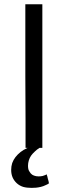

<svg xmlns="http://www.w3.org/2000/svg" viewBox="-20 -704 324 914"><path d="M101.6 0Q103.5 0 111.3 0Q91.8 8.8 78.1 19.5Q63.5 31.2 53.7 43.9Q43.9 56.6 38.1 72.3Q33.2 87.9 33.2 104.5Q33.2 125 40 140.6Q46.9 156.2 59.6 168Q72.3 179.7 89.8 185.5Q107.4 190.4 129.9 190.4Q140.6 190.4 151.4 189.5Q162.1 188.5 174.8 185.5Q186.5 182.6 196.3 177.7Q207 173.8 213.9 168Q213.9 168 212.9 167Q212.9 167 212.9 166Q212.9 166 211.9 165Q211.9 165 211.9 164.1Q211.9 164.1 211.9 163.1Q211.9 163.1 211.9 162.1Q211.9 162.1 211.9 161.1Q211.9 160.2 210.9 159.2Q210.9 159.2 210.9 158.2Q210.9 158.2 210.9 157.2Q210.9 157.2 210 156.2Q210 156.2 210 156.2Q210 156.2 210 155.3Q210 154.3 210 153.3Q210 153.3 209 152.3Q209 152.3 209 152.3Q209 152.3 209 150.4Q209 150.4 209 149.4Q209 149.4 208 149.4Q208 149.4 208 147.5Q208 147.5 208 147.5Q208 146.5 208 145.5Q208 145.5 207 145.5Q207 144.5 207 143.6Q207 143.6 207 142.6Q207 142.6 207 142.6Q207 141.6 206.1 140.6Q206.1 140.6 206.1 140.6Q206.1 140.6 206.1 139.6Q206.1 139.6 206.1 139.6Q206.1 138.7 206.1 137.7Q206.1 137.7 205.1 136.7Q205.1 136.7 205.1 136.7Q205.1 136.7 205.1 134.8Q205.1 134.8 205.1 134.8Q205.1 133.8 204.1 132.8Q204.1 132.8 204.1 132.8Q204.1 132.8 204.1 131.8Q204.1 130.9 203.1 129.9Q203.1 129.9 203.1 128.9Q203.1 128.9 203.1 127.9Q203.1 127.9 203.1 127Q203.1 127 203.1 126Q192.4 130.9 182.6 133.8Q172.9 135.7 164.1 135.7Q151.4 135.7 141.6 131.8Q132.8 128.9 126 121.1Q120.1 113.3 116.2 105.5Q113.3 96.7 113.3 85.9Q113.3 72.3 117.2 59.6Q121.1 46.9 127.9 37.1Q134.8 27.3 145.5 17.6Q155.3 7.8 168 0Q172.9 0 181.6 0Q181.6 -170.9 181.6 -683.6Q161.1 -683.6 100.6 -683.6Q100.6 -640.6 100.6 -555.7Q100.6 -469.7 100.6 -341.8Q101.6 -213.9 101.6 -127.9Q101.6 -42 101.6 0Z"/></svg>

Font: Aptus Gothic JP
Style: Medium
Weight: 400
Designer: Fuminori Ogawa / Motoya
Version: Version 1